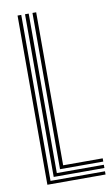

<svg xmlns="http://www.w3.org/2000/svg" viewBox="-90 -847 522 894"><g transform="rotate(-10 171.0 -400.0)"><path d="M59.5 0V-800H77V-15.2H334.5V0ZM94.8 -30.8V-800H112.2V-46H334.5V-30.8ZM130 -61.2V-800H147.5V-76.5H334.5V-61.2Z"/></g></svg>

Font: Big Shoulders Inline Text Medium
Style: Regular
Weight: 500
Designer: Patric King
Foundry: XO Type Co
Version: Version 1.000